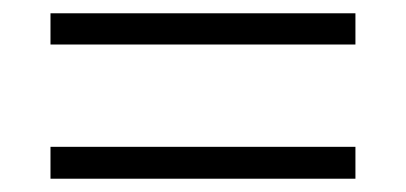

<svg xmlns="http://www.w3.org/2000/svg" viewBox="-20 -497 611 289"><path d="M56 -430V-477H515V-430ZM56 -228V-276H515V-228Z"/></svg>

Font: Noto Sans Thai Light
Style: Regular
Weight: 300
Designer: Monotype Design Team
Foundry: Monotype Imaging Inc.
Version: Version 2.001